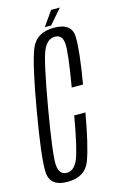

<svg xmlns="http://www.w3.org/2000/svg" viewBox="-123 -809 525 861"><g transform="rotate(-15 139.0 -378.0)"><path d="M79.5 4Q161.5 4 186.2 -61.8Q211 -127.5 237 -276H185Q158.5 -123.5 139.5 -79.8Q120.5 -36 86.5 -36Q52 -36 48 -81.5Q44 -127 80.5 -339Q117.5 -552.5 137.5 -596Q157.5 -639.5 192.5 -639.5Q226.5 -639.5 230 -598Q233.5 -556.5 206.5 -399.5H259Q285 -552 282.8 -615.8Q280.5 -679.5 198 -679.5Q117 -679.5 90.5 -614.2Q64 -549 28 -339Q-8 -131.5 -5 -63.8Q-2 4 79.5 4ZM160 -692.5H189.5L248 -760H207.5Z"/></g></svg>

Font: Anybody ExtraCondensed Light
Style: Italic
Weight: 300
Width: 2
Italic angle: -10°
Version: Version 1.113;gftools[0.9.25]